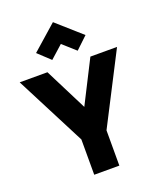

<svg xmlns="http://www.w3.org/2000/svg" viewBox="-174 -1060 971 1164"><g transform="rotate(-20 311.5 -477.5)"><path d="M349 -336H277L452 -681H624L383 -212L391 -295V0H229V-295L237 -212L-4 -681H175ZM228 -741 150 -814 310 -955 469 -814 392 -741 278 -843H342Z"/></g></svg>

Font: Gabarito ExtraBold
Style: Regular
Weight: 800
Designer: Leandro Assis / Alvaro Franca / Felipe Casaprima
Foundry: Naipe Foundry
Version: Version 1.000